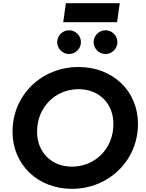

<svg xmlns="http://www.w3.org/2000/svg" viewBox="-20 -1180 922 1212"><path d="M434 12C666 12 851 -166 851 -398C851 -604 694 -757 476 -757C242 -757 59 -580 59 -349C59 -142 217 12 434 12ZM214 -349C214 -505 331 -617 476 -617C604 -617 696 -528 696 -397C696 -241 579 -128 434 -128C306 -128 214 -218 214 -349ZM341 -914C341 -873 375 -839 416 -839C457 -839 491 -873 491 -914C491 -955 457 -989 416 -989C375 -989 341 -955 341 -914ZM379 -1040H719L736 -1160H396ZM571 -914C571 -873 605 -839 646 -839C687 -839 721 -873 721 -914C721 -955 687 -989 646 -989C605 -989 571 -955 571 -914Z"/></svg>

Font: Mluvka ExtraBold
Style: Italic
Weight: 800
Italic angle: -8°
Designer: Modified by Jiří Krblich, Original typeface by Gumpita Rahayu
Foundry: Gumpita Rahayu & Jiří Krblich
Version: Version 2.000;Glyphs 3.1.1 (3134)